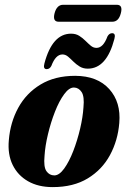

<svg xmlns="http://www.w3.org/2000/svg" viewBox="-20 -774 536 804"><path d="M295 -456.5Q388 -456 437.5 -401Q487 -346 479.5 -259Q473.5 -185.5 440.5 -124.5Q407.5 -63.5 347.5 -27Q287.5 9.5 200.5 9.5Q140.5 9.5 97.5 -15Q54.5 -39.5 33 -83.5Q11.5 -127.5 17 -187Q23 -261.5 56.5 -322.8Q90 -384 150 -420.2Q210 -456.5 295 -456.5ZM207.5 -39.5Q228 -39.5 248.8 -68.2Q269.5 -97 286.8 -141.5Q304 -186 315.5 -235Q327 -284 329.5 -324.5Q334 -370 321.8 -388.5Q309.5 -407 290 -407.5Q269.5 -408 248.5 -379.2Q227.5 -350.5 210 -305.8Q192.5 -261 180.8 -211.8Q169 -162.5 166.5 -121.5Q162 -75 174.5 -57.2Q187 -39.5 207.5 -39.5ZM347.5 -486.5Q328 -486.5 313.5 -495.5Q299 -504.5 287.2 -516.2Q275.5 -528 264.8 -537Q254 -546 241.5 -546Q213 -546 195 -498Q188 -484.5 175.5 -484.5Q159.5 -484.5 166 -508.5Q199 -633 277.5 -633Q297.5 -633 311.8 -624Q326 -615 337.8 -603.2Q349.5 -591.5 360.2 -582.5Q371 -573.5 384 -573.5Q412.5 -573.5 430 -621.5Q437.5 -635 449.5 -635Q465.5 -635 459 -611Q426.5 -486.5 347.5 -486.5ZM208.5 -718.5Q218 -754 244.5 -754H469Q495.5 -754 486 -718.5Q477 -683 450.5 -683H225.5Q199.5 -683 208.5 -718.5Z"/></svg>

Font: Fraunces 144pt S050
Style: Bold Italic
Weight: 700
Italic angle: -16°
Version: Version 1.000; ttfautohint (v1.8.3)